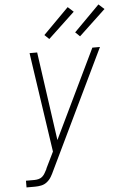

<svg xmlns="http://www.w3.org/2000/svg" viewBox="-63 -1013 679 1057"><g transform="rotate(-5 276.5 -484.5)"><path d="M40 0V-37H87Q98 -37 110 -40Q122 -43 131 -51Q140 -59 146 -70Q152 -81 158 -92V-93Q158 -93 158 -93.5Q158 -94 158 -94L202 -184L131 -666L121 -735H163L232 -245L468 -735H510L194 -78Q187 -62 177.5 -46Q168 -30 153.5 -18.5Q139 -7 121.5 -3.5Q104 0 87 0ZM406 -803 381 -827 522 -969 553 -941ZM236 -803 211 -827 352 -969 383 -941Z"/></g></svg>

Font: Iosevka SS04 Extralight
Style: Italic
Weight: 200
Italic angle: -9°
Monospace: yes
Designer: Belleve Invis
Foundry: Belleve Invis
Version: Version 19.0.0; ttfautohint (v1.8.4)